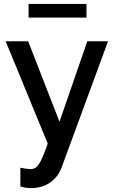

<svg xmlns="http://www.w3.org/2000/svg" viewBox="-20 -734 587 981"><path d="M126 -644V-714H422V-644ZM84 123Q119 130 137 130Q162 130 178.5 105.5Q195 81 224 0L9 -523H124L284 -112L426 -523H532L295 121Q278 168 237.5 197.5Q197 227 138 227Q112 227 84 219Z"/></svg>

Font: Raleway-v4020 SemiBold
Style: Regular
Weight: 600
Designer: Matt McInerney, Pablo Impallari, Rodrigo Fuenzalida
Foundry: Matt McInerney, Pablo Impallari, Rodrigo Fuenzalida
Version: Version 4.020;PS 004.020;hotconv 1.0.88;makeotf.lib2.5.64775